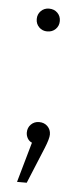

<svg xmlns="http://www.w3.org/2000/svg" viewBox="-48 -496 291 671"><g transform="rotate(5 97.5 -160.5)"><path d="M138 -29Q138 -14 124 20L72 146H38L78 5Q68 1 62.5 -8.5Q57 -18 57 -29Q57 -46 68.5 -57.5Q80 -69 97 -69Q115 -69 126.5 -57.5Q138 -46 138 -29ZM138 -427Q138 -410 126.5 -398.5Q115 -387 97 -387Q80 -387 68.5 -398.5Q57 -410 57 -427Q57 -444 68.5 -455.5Q80 -467 97 -467Q115 -467 126.5 -455.5Q138 -444 138 -427Z"/></g></svg>

Font: FiraGO ExtraLight
Style: Regular
Weight: 200
Designer: bBox Type
Foundry: bBox Type GmbH
Version: Version 1.001